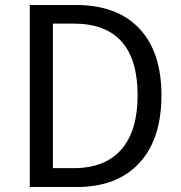

<svg xmlns="http://www.w3.org/2000/svg" viewBox="-20 -753 727 773"><path d="M100 -733H284Q452 -733 541 -638Q630 -544 630 -369Q630 -194 542 -98Q453 0 288 0H100ZM276 -76Q404 -76 470 -153Q534 -228 534 -369Q534 -658 276 -658H193V-76Z"/></svg>

Font: KaiGen Gothic CN Regular
Style: Regular
Weight: 400
Designer: Ryoko NISHIZUKA  (kana & ideographs); Paul D. Hunt (Latin, Greek & Cyrillic); Wenlong ZHANG  (bopomofo); Sandoll Communi
Foundry: Adobe Systems Incorporated
Version: Version 1.002.20150501